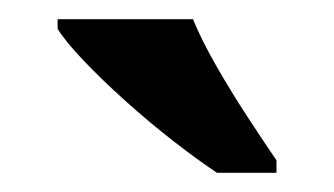

<svg xmlns="http://www.w3.org/2000/svg" viewBox="-20 -786 348 200"><path d="M206 -606Q185 -620 160 -639.5Q135 -659 110.5 -681Q86 -703 67 -723Q48 -743 40 -756V-766H181Q190 -744 205.5 -717Q221 -690 238 -664Q255 -638 268 -619V-606Z"/></svg>

Font: Noto Serif Khmer Condensed
Style: Bold
Weight: 700
Width: 3
Designer: Danh Hong and the Monotype Design Team
Foundry: Monotype Imaging Inc.
Version: Version 2.004; ttfautohint (v1.8.4.7-5d5b)